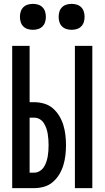

<svg xmlns="http://www.w3.org/2000/svg" viewBox="-20 -972 540 992"><path d="M367 0V-735H457V0ZM43 0V-735H133V-444H157Q183 -444 208.5 -436.5Q234 -429 253.5 -412Q273 -395 286.5 -372.5Q300 -350 307.5 -325Q315 -300 318 -274Q321 -248 321 -222Q321 -196 318 -170Q315 -144 307.5 -119Q300 -94 286.5 -71.5Q273 -49 253.5 -32Q234 -15 208.5 -7.5Q183 0 157 0ZM157 -80Q172 -80 185 -88Q198 -96 206 -108Q214 -120 219 -134.5Q224 -149 226.5 -163.5Q229 -178 230 -192.5Q231 -207 231 -222Q231 -237 230 -251.5Q229 -266 226.5 -281Q224 -296 219 -310Q214 -324 206 -336.5Q198 -349 185 -356.5Q172 -364 157 -364H133V-80ZM350 -818Q336 -818 323 -822Q310 -826 300.5 -835.5Q291 -845 287 -858Q283 -871 283 -885Q283 -899 287 -912Q291 -925 300.5 -934.5Q310 -944 323 -948Q336 -952 350 -952Q364 -952 377 -948Q390 -944 399.5 -934.5Q409 -925 413 -912Q417 -899 417 -885Q417 -871 413 -858Q409 -845 399.5 -835.5Q390 -826 377 -822Q364 -818 350 -818ZM150 -818Q136 -818 123 -822Q110 -826 100.5 -835.5Q91 -845 87 -858Q83 -871 83 -885Q83 -899 87 -912Q91 -925 100.5 -934.5Q110 -944 123 -948Q136 -952 150 -952Q164 -952 177 -948Q190 -944 199.5 -934.5Q209 -925 213 -912Q217 -899 217 -885Q217 -871 213 -858Q209 -845 199.5 -835.5Q190 -826 177 -822Q164 -818 150 -818Z"/></svg>

Font: Iosevka Term Medium
Style: Regular
Weight: 500
Monospace: yes
Designer: Belleve Invis
Foundry: Belleve Invis
Version: Version 26.3.1